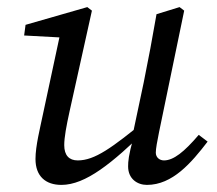

<svg xmlns="http://www.w3.org/2000/svg" viewBox="-20 -508 612 541"><path d="M153 13C221 13 296 -48 394 -144H401L394 -172C295 -91 247 -56 199 -56C175 -56 161 -70 161 -99C161 -121 167 -153 176 -194L239 -478L226 -488L52 -438L48 -408L159 -402L152 -424L101 -186C93 -147 80 -97 80 -60C80 -11 109 13 153 13ZM394 13C466 13 519 -49 565 -109L540 -128C499 -80 469 -56 442 -56C430 -56 419 -64 419 -78C419 -89 423 -110 428 -135L499 -478L486 -488L421 -468C410 -404 398 -340 385 -276L352 -120H356C342 -70 341 -53 341 -39C341 -4 367 13 394 13Z"/></svg>

Font: Source Serif 4 Variable
Style: Italic
Weight: 400
Italic angle: -12°
Designer: Frank Grießhammer
Foundry: Adobe Systems Incorporated
Version: Version 4.004;hotconv 1.0.116;makeotfexe 2.5.65601